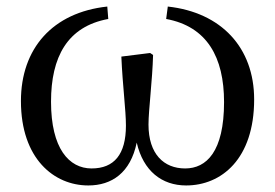

<svg xmlns="http://www.w3.org/2000/svg" viewBox="-20 -553 840 587"><path d="M488 -495C613 -472 665 -378 665 -241C665 -89 611 -38 546 -38C481 -38 434 -82 434 -172C434 -216 446 -308 448 -385L439 -391L351 -380C355 -289 365 -216 365 -169C365 -81 329 -38 260 -38C191 -38 136 -99 136 -242C136 -379 186 -472 311 -495L308 -533C141 -515 44 -405 44 -244C44 -68 145 14 250 14C322 14 379 -25 398 -117C418 -30 475 14 549 14C657 14 757 -67 757 -249C757 -407 657 -515 493 -533Z"/></svg>

Font: Noto Serif SC Medium
Style: Regular
Weight: 500
Designer: Ryoko NISHIZUKA 西塚涼子 (kana & ideographs); Frank Grießhammer (Latin, Greek & Cyrillic); Wenlong ZHANG 张文龙 (bopomofo); San
Foundry: Adobe Systems Incorporated
Version: Version 1.001;PS 1.001;hotconv 16.6.54;makeotf.lib2.5.65590